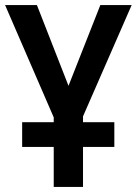

<svg xmlns="http://www.w3.org/2000/svg" viewBox="-20 -734 537 754"><path d="M191 -157H67V-254H191V-273L0 -714H125L249 -397L374 -714H497L306 -277V-254H429V-157H306V0H191Z"/></svg>

Font: Noto Sans Display Medium Narrow
Style: Regular
Weight: 500
Width: 4
Designer: Monotype Design team
Foundry: Monotype Imaging Inc.
Version: Version 1.000